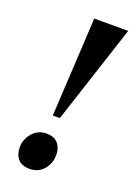

<svg xmlns="http://www.w3.org/2000/svg" viewBox="-115 -609 469 664"><g transform="rotate(20 119.5 -277.5)"><path d="M94 -196 114 -560H239L120 -196ZM81 5Q52 5 38 -11.5Q24 -28 24 -54Q24 -83 44 -106.5Q64 -130 95 -130Q124 -130 138 -113.5Q152 -97 152 -72Q152 -40 132.5 -17.5Q113 5 81 5Z"/></g></svg>

Font: Spectral SC
Style: Bold Italic
Weight: 700
Italic angle: -10°
Designer: Jean-Baptiste Levee
Foundry: Production Type
Version: Version 2.001